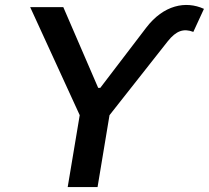

<svg xmlns="http://www.w3.org/2000/svg" viewBox="-20 -756 844 776"><path d="M101.9 -727.3 302.2 -290.5 253.6 0H374.3L422.6 -290.5L657.7 -588.8C692.5 -632.8 723 -641.7 761.4 -627.1L804.3 -720.2C730.5 -753.9 641 -735.8 571 -644.2L385.3 -400.9H376.8L235.8 -727.3Z"/></svg>

Font: Magic Ui Pro Semi Bold
Style: Italic
Weight: 600
Italic angle: -9.39999°
Designer: Stefan Endress, Andreas Faust
Version: Version 1.000;FEAKit 1.0